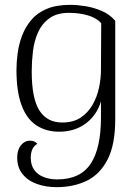

<svg xmlns="http://www.w3.org/2000/svg" viewBox="-20 -537 574 793"><path d="M214 236Q170 236 133 223Q96 210 73.5 182.5Q51 155 51 114Q51 82 66.5 63Q82 44 103 44Q124 44 134 57Q119 66 113 81Q107 96 107 114Q107 145 121.5 165Q136 185 161 194.5Q186 204 216 204Q311 204 354 140Q397 76 397 -52Q397 -66 397 -83.5Q397 -101 397 -118Q379 -60 333.5 -26.5Q288 7 224 7Q170 7 130 -19.5Q90 -46 69 -102.5Q48 -159 48 -248Q48 -281 53 -318Q58 -355 71.5 -390.5Q85 -426 109.5 -455Q134 -484 173.5 -500.5Q213 -517 270 -517Q299 -517 333 -511.5Q367 -506 400 -492Q433 -478 456 -451V-45Q456 60 424.5 121.5Q393 183 338.5 209.5Q284 236 214 236ZM237 -31Q283 -31 313.5 -51.5Q344 -72 362.5 -104.5Q381 -137 389 -175Q397 -213 397 -248L398 -441Q379 -463 343 -473.5Q307 -484 265 -484Q215 -484 184 -461.5Q153 -439 137 -403Q121 -367 116 -324.5Q111 -282 111 -242Q111 -131 142.5 -81Q174 -31 237 -31Z"/></svg>

Font: Arima Light
Style: Regular
Weight: 300
Designer: Joana Correia and Natanael Gama
Foundry: NDISCOVER
Version: Version 1.101;gftools[0.9.23]